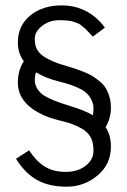

<svg xmlns="http://www.w3.org/2000/svg" viewBox="-20 -684 469 709"><path d="M39.1 -97.7 87.4 -128.9Q113.3 -88.9 145 -69.1Q176.8 -49.3 222.7 -49.3Q270.5 -49.3 300.3 -75.2Q325.2 -96.7 325.2 -127.9Q325.2 -159.2 314.5 -177.7Q303.7 -196.3 284.2 -208Q251.5 -226.6 216.1 -235.1Q180.7 -243.7 160.4 -250.7Q140.1 -257.8 118.7 -270Q97.2 -282.2 81.5 -297.4Q45.9 -332 45.9 -378.4Q45.9 -424.8 67.9 -457.5Q45.9 -488.3 45.9 -526.4Q45.9 -589.4 91.6 -626.7Q137.2 -664.1 208 -664.1Q291.5 -664.1 349.1 -604Q359.9 -592.8 367.2 -582L322.8 -548.8Q319.3 -552.2 309.1 -563.2Q298.8 -574.2 295.9 -577.1L283.2 -587.4Q274.4 -595.2 268.6 -597.7L252 -603.5Q236.3 -609.4 199.2 -609.4Q162.1 -609.4 135.3 -588.1Q108.4 -566.9 108.4 -541.5Q108.4 -516.1 117.2 -500.7Q126 -485.4 143.6 -474.1Q171.9 -456.5 209 -445.3Q246.1 -434.1 258.1 -430.2Q270 -426.3 290.3 -418.2Q310.5 -410.2 322 -402.8Q333.5 -395.5 348.1 -383.5Q362.8 -371.6 370.6 -358.4Q389.6 -325.2 389.6 -286.4Q389.6 -247.6 370.1 -214.8Q389.6 -184.1 389.6 -142.6Q389.6 -77.6 340.3 -36.1Q291 5.4 226.1 5.4Q161.1 5.4 116.9 -19.3Q72.8 -43.9 39.1 -97.7ZM113.3 -417Q108.4 -404.8 108.4 -388.7Q108.4 -372.6 117.2 -357.2Q126 -341.8 143.6 -330.6Q171.9 -313 232.4 -294.7Q293 -276.4 323.2 -258.3Q325.2 -270 325.2 -286.4Q325.2 -302.7 314.5 -321.3Q303.7 -339.8 284.2 -351.6Q251.5 -370.1 200.7 -382.3Q149.9 -394.5 113.3 -417Z"/></svg>

Font: News Cycle
Style: Regular
Weight: 500
Version: Version 0.5.2